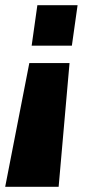

<svg xmlns="http://www.w3.org/2000/svg" viewBox="-21 -560 365 740"><path d="M-1 160 92 -317H247L205 160ZM101 -384 123 -540H278L256 -384Z"/></svg>

Font: Pathway Extreme SemiCondensed ExtraBold
Style: Italic
Weight: 800
Width: 4
Italic angle: -8°
Version: Version 1.001;gftools[0.9.26]